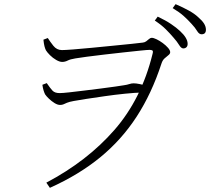

<svg xmlns="http://www.w3.org/2000/svg" viewBox="-20 -849 1040 924"><path d="M815 -668Q799 -687 778 -708Q757 -729 725 -750L739 -769Q777 -751 803 -733.5Q829 -716 846 -700Q883 -666 883 -638Q883 -627 877 -621.5Q871 -616 862 -616Q852 -616 842 -632.5Q832 -649 815 -668ZM902 -734Q884 -754 864 -772Q844 -790 811 -810L825 -829Q862 -813 889 -798Q916 -783 932 -768Q953 -750 962 -735.5Q971 -721 971 -706Q971 -684 950 -684Q938 -684 928.5 -700Q919 -716 902 -734ZM205 -449Q222 -424 233 -412.5Q244 -401 267 -401Q281 -401 312.5 -404.5Q344 -408 384.5 -413Q425 -418 465 -423Q505 -428 535.5 -432.5Q566 -437 578 -439Q592 -441 602.5 -444.5Q613 -448 623 -448Q635 -448 652 -444.5Q669 -441 685 -436L669 -404Q630 -403 581 -398Q532 -393 483.5 -386Q435 -379 395.5 -373Q356 -367 335 -363Q313 -359 302.5 -354.5Q292 -350 285.5 -347Q279 -344 269 -344Q257 -344 242.5 -353Q228 -362 215.5 -374Q203 -386 197 -395Q193 -403 189.5 -414.5Q186 -426 184 -441ZM278 -608Q292 -608 331.5 -611Q371 -614 422 -619Q473 -624 524 -629Q575 -634 614 -638Q653 -642 667 -644Q677 -645 684 -650.5Q691 -656 697.5 -661.5Q704 -667 710 -667Q719 -667 733.5 -660Q748 -653 763 -642Q778 -631 788.5 -619Q799 -607 799 -598Q799 -590 790.5 -583.5Q782 -577 772 -568Q762 -559 757 -543Q710 -399 637.5 -287.5Q565 -176 462.5 -92Q360 -8 220 55L203 30Q400 -74 530.5 -223.5Q661 -373 714 -589Q718 -603 713.5 -606Q709 -609 700 -609Q690 -609 656 -605.5Q622 -602 576 -597Q530 -592 483 -586.5Q436 -581 398 -576Q360 -571 343 -568Q318 -564 305.5 -557.5Q293 -551 279 -551Q267 -551 250.5 -560.5Q234 -570 220.5 -583.5Q207 -597 201 -607Q197 -615 194 -626.5Q191 -638 189 -658L210 -666Q220 -650 236.5 -629Q253 -608 278 -608Z"/></svg>

Font: Noto Serif SC
Style: Regular
Weight: 200
Designer: Ryoko NISHIZUKA 西塚涼子 (kana & ideographs); Frank Grießhammer (Latin, Greek & Cyrillic); Wenlong ZHANG 张文龙 (bopomofo); San
Foundry: Adobe
Version: Version 2.001;hotconv 1.1.0;makeotfexe 2.6.0